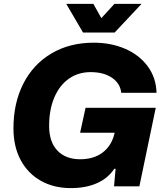

<svg xmlns="http://www.w3.org/2000/svg" viewBox="-20 -956 837 985"><path d="M49 -298Q49 -427 99.5 -526.5Q150 -626 243.5 -681.5Q337 -737 461 -737Q550 -737 622.5 -705.5Q695 -674 738 -615.5Q781 -557 783 -480H602Q597 -528 554.5 -557Q512 -586 445 -586Q381 -586 333 -552Q285 -518 258.5 -455.5Q232 -393 232 -310Q232 -228 274.5 -183.5Q317 -139 391 -139Q461 -139 506.5 -173.5Q552 -208 567 -270L568 -275H391L419 -403H779L695 0H565L573 -90H566Q535 -42 478 -16.5Q421 9 343 9Q256 9 189.5 -28.5Q123 -66 86 -135Q49 -204 49 -298ZM320 -936H459L500 -863L567 -936H706L568 -789H406Z"/></svg>

Font: Mona Sans ExtraBold
Style: Italic
Weight: 800
Italic angle: -11.7°
Designer: Deni Anggara
Foundry: GitHub
Version: Version 2.000